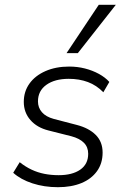

<svg xmlns="http://www.w3.org/2000/svg" viewBox="-20 -771 518 799"><path d="M221 8Q164 8 115 -8Q66 -24 35 -52L62 -96Q86 -77 111.5 -65Q137 -53 165 -47.5Q193 -42 224 -42Q281 -42 314 -65Q347 -88 347 -131Q347 -159 329 -177Q311 -195 277 -204L182 -228Q134 -240 106.5 -271.5Q79 -303 79 -347Q79 -390 102.5 -423Q126 -456 169 -475Q212 -494 268 -494Q302 -494 333.5 -486Q365 -478 391.5 -463.5Q418 -449 435 -430L410 -387Q382 -416 346 -429.5Q310 -443 266 -443Q208 -443 173 -418Q138 -393 138 -349Q138 -323 154.5 -304Q171 -285 204 -276L300 -251Q350 -238 378.5 -209.5Q407 -181 407 -136Q407 -91 383.5 -58.5Q360 -26 318.5 -9Q277 8 221 8ZM257 -550 391 -751H462L304 -550Z"/></svg>

Font: Nunito Sans 12pt ExtraLight 12pt Light
Style: Italic
Weight: 300
Italic angle: -9°
Version: Version 3.101;gftools[0.9.27]